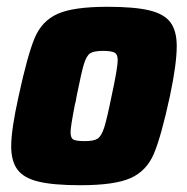

<svg xmlns="http://www.w3.org/2000/svg" viewBox="-20 -538 550 566"><path d="M13 -107Q13 -156 35 -255Q61 -375 82 -425.5Q103 -476 149.5 -497Q196 -518 297 -518Q376 -518 420 -507.5Q464 -497 482.5 -472Q501 -447 501 -402Q501 -350 481 -255Q455 -135 433.5 -84.5Q412 -34 365 -13Q318 8 217 8Q138 8 94 -2.5Q50 -13 31.5 -38Q13 -63 13 -107ZM309 -255Q327 -338 327 -361Q327 -378 317.5 -383Q308 -388 284 -388Q257 -388 246 -381Q235 -374 227.5 -349.5Q220 -325 206 -255Q205 -250 204 -243.5Q203 -237 201 -231Q188 -164 188 -149Q188 -131 196.5 -126.5Q205 -122 230 -122Q257 -122 268 -129.5Q279 -137 287 -161.5Q295 -186 309 -255Z"/></svg>

Font: Saira Semi Condensed ExtraBold
Style: Italic
Weight: 800
Width: 4
Italic angle: -12°
Designer: Hector Gatti with collaboration of the Omnibus-Type team
Foundry: Omnibus-Type
Version: Version 1.001; ttfautohint (v1.8)